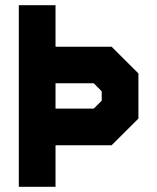

<svg xmlns="http://www.w3.org/2000/svg" viewBox="-20 -720 606 740"><path d="M52.5 0V-700H194V-540H410L513.5 -437V-263L410 -160H194V0ZM123.5 -61.5H123V-233H365L441 -307V-408L375 -472H123V-641H123.5ZM123 -232.5V-472.5H375L441.5 -408V-307L365 -232.5ZM194 -301.5H341.5L372 -332V-368L341.5 -399H194Z"/></svg>

Font: Tourney Black
Style: Regular
Weight: 900
Version: Version 1.015